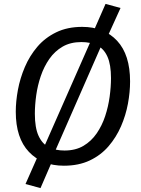

<svg xmlns="http://www.w3.org/2000/svg" viewBox="-20 -839 726 986"><path d="M465 -689 522 -819 599 -798 535 -657 501 -606 263 -63 243 0 188 127 111 106 172 -32 207 -86 445 -626ZM402 -701Q515 -701 581.5 -629.5Q648 -558 648 -421Q648 -366 637 -306.5Q626 -247 601.5 -190.5Q577 -134 537.5 -88Q498 -42 441 -15Q384 12 308 12Q196 12 128.5 -59Q61 -130 61 -265Q61 -318 72 -377.5Q83 -437 107.5 -494.5Q132 -552 171.5 -598.5Q211 -645 268.5 -673Q326 -701 402 -701ZM398 -623Q342 -623 301.5 -599.5Q261 -576 233.5 -536.5Q206 -497 189.5 -448.5Q173 -400 166 -349.5Q159 -299 159 -255Q159 -183 178 -141.5Q197 -100 231 -83Q265 -66 311 -66Q368 -66 408.5 -90Q449 -114 476.5 -154Q504 -194 520 -242.5Q536 -291 543 -342Q550 -393 550 -438Q550 -507 532 -547.5Q514 -588 480 -605.5Q446 -623 398 -623Z"/></svg>

Font: Fira Sans Variable
Style: Italic
Weight: 397
Italic angle: -8°
Designer: Carrois Corporate & Edenspiekermann AG
Foundry: Carrois Corporate GbR & Edenspiekermann AG
Version: Version 4.202